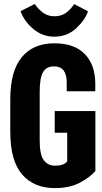

<svg xmlns="http://www.w3.org/2000/svg" viewBox="-20 -943 520 975"><path d="M32.2 -273.4Q32.2 -126.5 92.3 -57.1Q152.3 12.2 258.3 12.2Q333.5 12.2 385.3 -15.1Q437 -42.5 464.4 -74.7V-378.9H257.8V-269H321.3V-123.5Q311.5 -111.8 296.6 -106.7Q281.7 -101.6 259.8 -101.6Q223.1 -101.6 202.4 -129.6Q181.6 -157.7 181.6 -228.5V-478Q181.6 -549.3 199.2 -577.6Q216.8 -606 253.4 -606Q287.1 -606 303 -585.2Q318.8 -564.5 318.8 -524.9V-479.5H463.9V-520.5Q462.9 -615.2 409.9 -669.2Q356.9 -723.1 255.9 -723.1Q148.9 -723.1 90.6 -652.6Q32.2 -582 32.2 -438.5ZM356.4 -922.4Q340.8 -897 316.4 -878.7Q292 -860.4 256.3 -860.4Q222.2 -860.4 197 -879.6Q171.9 -898.9 156.7 -922.9L84.5 -886.2Q103.5 -833.5 149.9 -795.2Q196.3 -756.8 255.9 -756.8Q320.8 -756.8 366.5 -799.1Q412.1 -841.3 426.8 -885.7Z"/></svg>

Font: Roboto Flex
Style: wght 700 wdth 25 opsz 34 GRAD 0.00 slnt 0.00 XTRA 468 XOPQ 96 YOPQ 79 YTLC 514 YTUC 712 YTAS 750 YTDE -203.00 YTFI 738
Weight: 700
Width: 1
Designer: Berlow after Robertson
Foundry: Google
Version: Version 3.100